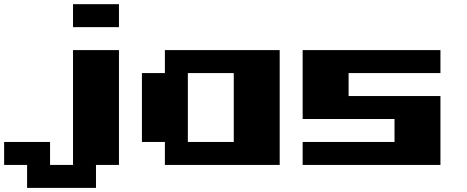

<svg xmlns="http://www.w3.org/2000/svg" viewBox="-20 -798 2262 929"><path d="M333.3 -666.7V-777.8H555.6V-666.7ZM555.6 -555.6V0H444.4V111.1H111.1V0H0V-111.1H222.2V0H333.3V-555.6Z M888.9 -111.1H1111.1V-444.4H888.9ZM777.8 -111.1H666.7V-444.4H777.8V-555.6H1333.3V0H777.8Z M2111.1 0H1444.4V-111.1H1888.9V-222.2H1444.4V-555.6H2111.1V-444.4H1666.7V-333.3H2111.1Z"/></svg>

Font: Pixeloid Sans
Style: Bold
Weight: 700
Monospace: yes
Designer: GGBot
Version: 0.3